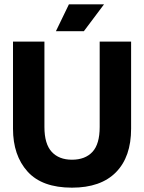

<svg xmlns="http://www.w3.org/2000/svg" viewBox="-20 -852 665 886"><path d="M312 14Q174 14 107 -60.5Q40 -135 40 -258V-660H185V-266Q185 -188 218.5 -151.5Q252 -115 312 -115Q373 -115 406.5 -151Q440 -187 440 -266V-660H585V-258Q585 -128 515 -57Q445 14 312 14ZM367 -708H238L298 -832H460Z"/></svg>

Font: Bricolage Grotesque 48pt Bricolage Grotesque 48pt Regular
Style: Bold
Weight: 700
Designer: Mathieu Triay
Foundry: Atelier Triay
Version: Version 1.000; ttfautohint (v1.8.4.7-5d5b);gftools[0.9.32]